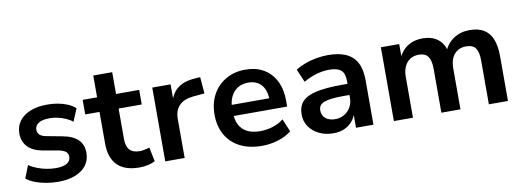

<svg xmlns="http://www.w3.org/2000/svg" viewBox="-54 -942 3420 1258"><g transform="rotate(-10 1656.0 -313.0)"><path d="M251 10Q210 10 170.5 3Q131 -4 98.5 -16.5Q66 -29 41 -48L74 -132Q99 -116 128.5 -104.5Q158 -93 189.5 -87Q221 -81 251 -81Q301 -81 325.5 -96.5Q350 -112 350 -139Q350 -162 334.5 -174Q319 -186 287 -192L184 -210Q120 -222 87 -257Q54 -292 54 -345Q54 -393 80 -428Q106 -463 154 -482Q202 -501 266 -501Q302 -501 336 -495Q370 -489 400 -476.5Q430 -464 452 -444L417 -360Q398 -376 372.5 -387Q347 -398 320 -404Q293 -410 267 -410Q217 -410 192.5 -394Q168 -378 168 -350Q168 -329 182.5 -316Q197 -303 227 -298L328 -279Q396 -267 430.5 -234Q465 -201 465 -146Q465 -97 438.5 -62Q412 -27 364 -8.5Q316 10 251 10Z M793 10Q693 10 644.5 -39.5Q596 -89 596 -184V-394H501V-491H597V-636H723V-491H877V-394H723V-191Q723 -143 744.5 -119Q766 -95 813 -95Q828 -95 844 -99Q860 -103 877 -107L896 -13Q876 -2 848 4Q820 10 793 10Z M964 0V-491H1086V-372H1078Q1093 -432 1134.5 -464Q1176 -496 1243 -501L1285 -504L1294 -394L1217 -387Q1156 -381 1124.5 -348.5Q1093 -316 1093 -260V0Z M1608 10Q1523 10 1462 -21Q1401 -52 1368 -109.5Q1335 -167 1335 -245Q1335 -321 1366.5 -378.5Q1398 -436 1454.5 -468.5Q1511 -501 1584 -501Q1655 -501 1706 -471Q1757 -441 1785 -385.5Q1813 -330 1813 -252V-215H1437V-289H1723L1707 -274Q1707 -342 1676 -378Q1645 -414 1588 -414Q1547 -414 1517 -395Q1487 -376 1471 -341Q1455 -306 1455 -258V-249Q1455 -194 1472.5 -158.5Q1490 -123 1525 -105Q1560 -87 1611 -87Q1652 -87 1693 -99Q1734 -111 1768 -138L1804 -52Q1767 -22 1714 -6Q1661 10 1608 10Z M2082 10Q2029 10 1987 -10.5Q1945 -31 1921 -66.5Q1897 -102 1897 -146Q1897 -200 1926 -232Q1955 -264 2019 -278.5Q2083 -293 2189 -293H2243V-219H2191Q2144 -219 2112 -215.5Q2080 -212 2060 -204.5Q2040 -197 2031 -184Q2022 -171 2022 -152Q2022 -119 2045.5 -99Q2069 -79 2110 -79Q2143 -79 2169.5 -94.5Q2196 -110 2212 -137.5Q2228 -165 2228 -199V-313Q2228 -363 2204 -384Q2180 -405 2126 -405Q2085 -405 2042 -393Q1999 -381 1954 -355L1917 -442Q1945 -460 1981 -473.5Q2017 -487 2057 -494Q2097 -501 2134 -501Q2206 -501 2253.5 -479.5Q2301 -458 2325 -413Q2349 -368 2349 -297V0H2233V-104H2239Q2230 -69 2208.5 -43.5Q2187 -18 2155.5 -4Q2124 10 2082 10Z M2485 0V-491H2607V-392H2599Q2612 -426 2635.5 -450.5Q2659 -475 2691.5 -488Q2724 -501 2763 -501Q2823 -501 2861.5 -473Q2900 -445 2915 -388H2904Q2924 -440 2969.5 -470.5Q3015 -501 3076 -501Q3133 -501 3170 -479Q3207 -457 3225.5 -412Q3244 -367 3244 -297V0H3117V-292Q3117 -348 3098.5 -374Q3080 -400 3035 -400Q3002 -400 2977.5 -384.5Q2953 -369 2940.5 -340Q2928 -311 2928 -271V0H2801V-292Q2801 -348 2782 -374Q2763 -400 2720 -400Q2686 -400 2662 -384Q2638 -368 2625 -339.5Q2612 -311 2612 -272V0Z"/></g></svg>

Font: Nunito Sans 12pt ExtraLight 11pt
Style: Bold
Weight: 700
Version: Version 3.101;gftools[0.9.27]